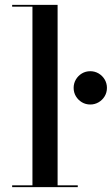

<svg xmlns="http://www.w3.org/2000/svg" viewBox="-20 -770 460 790"><path d="M217 -750V-7.5H300V0H30V-7.5H113.5V-742.5H30V-750ZM351.5 -340Q332.5 -340 317 -349.2Q301.5 -358.5 292.2 -374Q283 -389.5 283 -408.5Q283 -427 292.2 -442.8Q301.5 -458.5 317 -467.8Q332.5 -477 351.5 -477Q370 -477 385.8 -467.8Q401.5 -458.5 410.8 -442.8Q420 -427 420 -408.5Q420 -389.5 410.8 -374Q401.5 -358.5 385.8 -349.2Q370 -340 351.5 -340Z"/></svg>

Font: BodoniModa_28ptMedium
Style: Regular
Weight: 500
Designer: Owen Earl
Foundry: indestructible type
Version: Version 2.004